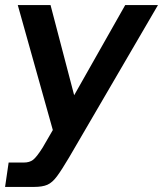

<svg xmlns="http://www.w3.org/2000/svg" viewBox="-22 -516 642 756"><path d="M-2 220 12 124H72Q94 124 108 113.5Q122 103 146 65L186 -4L48 -496H177L270 -141L471 -496H600L250 104Q221 153 202.5 178Q184 203 164.5 211.5Q145 220 112 220Z"/></svg>

Font: Host Grotesk SemiBold
Style: Italic
Weight: 600
Italic angle: -8°
Designer: Doğukan Karapınar based on Poppins by Indian Type Foundry, Jonny Pinhorn
Foundry: Element Type
Version: Version 1.001; ttfautohint (v1.8.4.7-5d5b)